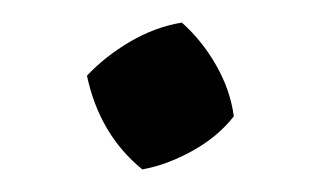

<svg xmlns="http://www.w3.org/2000/svg" viewBox="-20 -360 290 170"><path d="M106 -210Q68 -241 57 -293Q73 -310 95 -323Q117 -336 141 -340Q159 -324 171.5 -302Q184 -280 187 -257Q173 -239 150.5 -226.5Q128 -214 106 -210Z"/></svg>

Font: Piazzolla Medium
Style: Regular
Weight: 500
Designer: Juan Pablo del Peral
Foundry: Huerta Tipografica
Version: Version 1.330